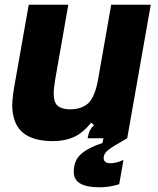

<svg xmlns="http://www.w3.org/2000/svg" viewBox="-20 -587 671 815"><path d="M520 0Q459 34 439.5 49.5Q420 65 420 83Q420 106 449 106Q473 106 504 92L486 195Q444 208 402 208Q293 208 293 143Q293 94 324.5 66.5Q356 39 415 20L419 0H352L353 -6Q356 -22 361.5 -33Q367 -44 379 -56L367 -66Q331 -22 293 -5Q255 12 205 12Q65 12 39 -86Q32 -111 32 -139Q32 -161 36 -189.5Q40 -218 46 -250L102 -567H270L214 -248Q208 -212 208 -190Q208 -160 219 -144Q236 -123 278 -123Q329 -123 358 -152Q384 -181 396 -248L452 -567H620Z"/></svg>

Font: Open Sauce Sans Black Italic
Style: Regular
Weight: 900
Italic angle: -10°
Designer: Alfredo Marco Pradil
Foundry: Creative Sauce Fz LLC
Version: Version 1.477